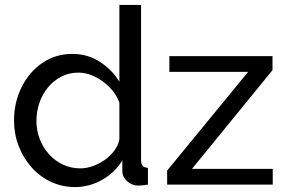

<svg xmlns="http://www.w3.org/2000/svg" viewBox="-20 -750 1162 780"><path d="M274 -531Q337 -531 387 -498Q437 -465 465 -418V-730H553V-100Q553 -84 559.5 -76.5Q566 -69 581 -68V0Q556 4 542 4Q516 4 496.5 -14Q477 -32 477 -54V-98Q446 -48 394 -19Q342 10 286 10Q232 10 186.5 -11.5Q141 -33 107.5 -71Q74 -109 55.5 -157.5Q37 -206 37 -260Q37 -334 67.5 -395.5Q98 -457 151.5 -494Q205 -531 274 -531ZM465 -333Q453 -367 426 -394.5Q399 -422 365.5 -438.5Q332 -455 299 -455Q260 -455 228.5 -438.5Q197 -422 174.5 -394.5Q152 -367 140 -332Q128 -297 128 -259Q128 -220 141.5 -185Q155 -150 179.5 -123Q204 -96 236.5 -81Q269 -66 307 -66Q331 -66 356.5 -75Q382 -84 405 -100Q428 -116 444 -137.5Q460 -159 465 -183ZM659 -57 988 -458H668V-522H1087V-465L760 -64H1088V0H659Z"/></svg>

Font: YasnoRaleway Medium
Style: Regular
Weight: 500
Designer: Matt McInerney, Pablo Impallari, Rodrigo Fuenzalida
Foundry: Matt McInerney, Pablo Impallari, Rodrigo Fuenzalida
Version: Version 4.026